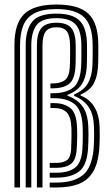

<svg xmlns="http://www.w3.org/2000/svg" viewBox="-20 -829 492 849"><path d="M43.9 0V-630.2Q43.9 -725.9 87.6 -767.5Q131.4 -809 229.9 -809Q328.9 -809 371.7 -767.5Q414.5 -725.9 414.7 -630.2Q414.8 -604.1 414.7 -585.6Q414.6 -567.1 414.3 -553.8Q413.9 -540.4 413 -529.2Q409.3 -485.3 392.9 -456.9Q376.5 -428.6 336.5 -410.7V-406.3Q376.2 -391.2 397.6 -355.5Q419.1 -319.7 420.5 -267.4Q421 -250.3 421 -234.6Q421.1 -218.9 420.6 -202.9Q420.1 -187 418.8 -168.4Q413.1 -103.5 389.9 -66.8Q366.8 -30.1 326.7 -15Q286.7 0 229.6 0H199.8V-21.7H229.6Q303.2 -21.7 344.2 -52.9Q385.2 -84.1 393.8 -168.8Q395.3 -186.2 395.7 -202.9Q396.2 -219.5 396.1 -235.5Q396.1 -251.4 395.5 -266.3Q394 -323.1 372.3 -355.4Q350.6 -387.6 307.7 -405.2V-410.9Q348.9 -429 366.6 -457.2Q384.3 -485.4 388 -529.2Q389 -540.5 389.3 -554Q389.7 -567.6 389.8 -585.9Q389.8 -604.2 389.7 -629.3Q389.6 -714.9 352.6 -751.9Q315.7 -788.9 229.9 -788.9Q167.7 -788.9 132.5 -770.5Q97.3 -752 83 -716.5Q68.7 -681 68.7 -629.5V0ZM93.6 0H118.4V-628.5Q118.4 -686.4 141.5 -717.6Q164.6 -748.7 229.9 -748.7Q289.1 -748.7 314.4 -720.7Q339.7 -692.7 339.8 -627.6Q339.9 -607.2 339.9 -589.2Q339.9 -571.2 339.6 -556.3Q339.2 -541.3 338.4 -530.1Q333.4 -462.8 301.3 -439.7Q269.2 -416.6 211.4 -416.6H202.9V-394.8H219Q279.8 -394.8 311.7 -366.7Q343.6 -338.6 345.6 -264.4Q346.1 -250.2 346.1 -235Q346.2 -219.8 345.8 -203.5Q345.4 -187.1 344.3 -169Q340.2 -108.1 310.8 -86.7Q281.4 -65.2 229.6 -65.2H199.8V-43.5H229.6Q292.5 -43.5 328.1 -69.4Q363.6 -95.4 369.1 -168.5Q370.4 -186.6 370.8 -203.2Q371.2 -219.9 371.2 -235.5Q371.1 -251 370.6 -265.4Q369 -321.7 347.5 -354.9Q325.9 -388.1 278 -406.1V-409.1Q320.2 -425.6 340 -454.1Q359.7 -482.5 363.3 -529Q364.2 -540.7 364.5 -555.9Q364.9 -571 364.9 -589.3Q364.9 -607.6 364.7 -628.4Q364.6 -703.7 333.4 -736.2Q302.3 -768.8 229.9 -768.8Q150.7 -768.8 122.2 -732.8Q93.6 -696.8 93.6 -629.2ZM143.2 0V-627.9Q143.2 -681.2 163 -704.9Q182.7 -728.5 229.9 -728.5Q275.7 -728.5 295.2 -705.1Q314.7 -681.6 314.8 -626.7Q315 -606.1 314.9 -588.2Q314.9 -570.2 314.6 -555.5Q314.3 -540.8 313.4 -529.5Q309.2 -475 283.6 -456.7Q257.9 -438.3 211.3 -438.3H202.9V-460H211.3Q247.1 -460 266.3 -474.2Q285.6 -488.4 288.4 -529.4Q289.3 -541.3 289.6 -555.5Q289.9 -569.8 290 -587.2Q290 -604.7 289.9 -625.7Q289.7 -670.4 276.2 -689.4Q262.7 -708.4 229.9 -708.4Q196 -708.4 182 -689.4Q167.9 -670.4 167.9 -627.6V0ZM199.8 -86.9H229.6Q270.6 -86.9 293.2 -103.8Q315.8 -120.7 319.2 -169.1Q320.2 -183.5 320.8 -199.7Q321.3 -215.9 321.4 -232.1Q321.4 -248.3 320.8 -262.6Q318.9 -328.3 291.7 -350.7Q264.6 -373 219 -373H202.9V-351.3H219Q256.4 -351.3 275.3 -331.5Q294.3 -311.8 295.9 -261.9Q296.3 -249.7 296.2 -235.4Q296.1 -221.1 295.7 -204.6Q295.3 -188.1 294.5 -169.1Q292.5 -133.2 276 -120.9Q259.6 -108.7 229.6 -108.7H199.8Z"/></svg>

Font: Big Shoulders Inline Display SC Thin
Style: Regular
Weight: 100
Designer: Patric King
Foundry: XO Type Co
Version: Version 2.002